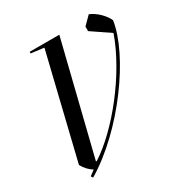

<svg xmlns="http://www.w3.org/2000/svg" viewBox="-177 -845 965 1021"><g transform="rotate(-30 305.0 -334.0)"><path d="M100 48C348 -100 582 -428 610 -624C594 -660 554 -700 514 -716L466 -668V-640L578 -564C506 -356 316 -118 160 -18L156 -20L324 -700H142V-690L221 -680L68 -48C80 -24 102 0 124 12L92 36Z"/></g></svg>

Font: Mazius Display Extra italic
Style: Regular
Weight: 400
Italic angle: -17°
Designer: Alberto Casagrande & Collletttivo
Foundry: Collletttivo
Version: Version 2.000;Glyphs 3.2 (3217)